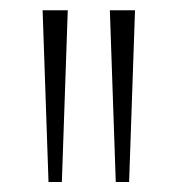

<svg xmlns="http://www.w3.org/2000/svg" viewBox="-20 -828 346 374"><path d="M74.5 -473.5 63 -808H112L100.5 -473.5ZM205.5 -473.5 194 -808H243L231.5 -473.5Z"/></svg>

Font: Encode Sans Condensed Condensed ExtraLight
Style: Regular
Weight: 200
Width: 3
Designer: Multiple Designers
Foundry: Impallari Type
Version: Version 3.000; ttfautohint (v1.8.3) -l 8 -r 50 -G 200 -x 14 